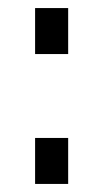

<svg xmlns="http://www.w3.org/2000/svg" viewBox="-20 -456 257 476"><path d="M67 -322V-436H149V-322ZM67 0V-114H149V0Z"/></svg>

Font: Titillium-CLs Web
Style: CLs-Regular
Weight: 400
Version: Version 1.002;PS 57.000;hotconv 1.0.70;makeotf.lib2.5.55311